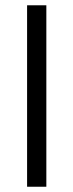

<svg xmlns="http://www.w3.org/2000/svg" viewBox="-20 -710 279 730"><path d="M83 0H156.2V-689.9H83Z"/></svg>

Font: HK Grotesk
Style: Regular
Weight: 400
Designer: Alfredo Marco Pradil and Stefan Peev
Foundry: Hanken Design Co.
Version: Version 1.045;PS 001.045;hotconv 1.0.88;makeotf.lib2.5.64775